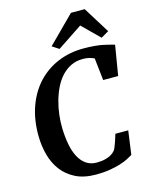

<svg xmlns="http://www.w3.org/2000/svg" viewBox="-142 -1069 912 1166"><g transform="rotate(-15 314.5 -486.0)"><path d="M36.6 -309.1Q35.6 -411.6 65.4 -493.7Q95.2 -575.7 148.9 -633.1Q202.6 -690.4 276.4 -721.2Q350.1 -752 437.5 -752Q474.6 -752 502 -749.5Q529.3 -747.1 549.6 -743.7Q569.8 -740.2 584.5 -736.1Q599.1 -731.9 611.8 -729L629.4 -724.1L598.1 -535.6H503.9L488.3 -675.8Q474.1 -682.6 456.8 -687Q439.5 -691.4 417 -691.4Q374.5 -691.4 340.8 -674.6Q307.1 -657.7 281.5 -629.4Q255.9 -601.1 237.8 -563.5Q219.7 -525.9 208.3 -484.4Q196.8 -442.9 191.9 -400.1Q187 -357.4 188 -318.8Q189.5 -263.2 198.2 -216.1Q207 -168.9 225.1 -134.5Q243.2 -100.1 270.8 -80.8Q298.3 -61.5 337.4 -61.5Q349.6 -61.5 365.2 -63Q380.9 -64.5 397 -69.1Q413.1 -73.7 428 -82Q442.9 -90.3 454.1 -104Q458 -108.4 463.4 -121.1Q468.8 -133.8 474.1 -148.9Q479.5 -164.1 483.9 -178.7Q488.3 -193.4 490.7 -201.2H571.8L551.3 -52.2Q538.1 -43.9 517.6 -33.4Q497.1 -22.9 468 -13.9Q439 -4.9 400.9 1.5Q362.8 7.8 314.5 7.8Q238.8 7.8 186 -18.8Q133.3 -45.4 100.3 -89.6Q67.4 -133.8 52.2 -190.9Q37.1 -248 36.6 -309.1ZM254.4 -814.5 420.4 -980.5H506.8L609.9 -814.5L561.5 -786.1L454.6 -891.6L296.9 -786.6Z"/></g></svg>

Font: Merriweather Bold
Style: Italic
Weight: 700
Italic angle: -7°
Designer: Eben Sorkin ( eben@eyebytes.com )
Foundry: Eben Sorkin ( eben@eyebytes.com )
Version: Version 1.5; ttfautohint (v0.97) -l 13 -r 13 -G 200 -x 24 -f